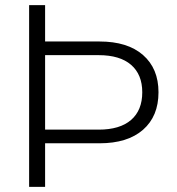

<svg xmlns="http://www.w3.org/2000/svg" viewBox="-20 -725 685 745"><path d="M93 0V-705H155V-564H366Q475 -564 535 -511.5Q595 -459 595 -367Q595 -274 535 -221.5Q475 -169 366 -169H155V0ZM155 -222H363Q445 -222 488.5 -259.5Q532 -297 532 -367Q532 -436 488.5 -473.5Q445 -511 363 -511H155Z"/></svg>

Font: Mulish Light
Style: Regular
Weight: 300
Designer: Vernon Adams
Foundry: Vernon Adams
Version: Version 3.603; ttfautohint (v1.8.3)